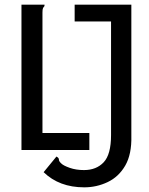

<svg xmlns="http://www.w3.org/2000/svg" viewBox="-20 -643 640 823"><path d="M341 160Q234 160 167 95L222 28Q233 34 232.5 41Q232 48 243 58Q252 67 279 76.5Q306 86 340 86Q393 86 424.5 52.5Q456 19 456 -64V-551H300V-623H543V-61Q545 18 517 66.5Q489 115 441.5 137.5Q394 160 341 160ZM72 0V-623H171Q171 -616 169 -614.5Q167 -613 164.5 -608.5Q162 -604 162 -589V-73H363V0Z"/></svg>

Font: Inconsolata Expanded Medium
Style: Regular
Weight: 500
Width: 7
Monospace: yes
Designer: Raph Levien, Cyreal, Brenton Simpson
Foundry: Raph Levien, Cyreal, Google
Version: Version 3.001; ttfautohint (v1.8.2.53-6de2)